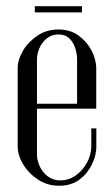

<svg xmlns="http://www.w3.org/2000/svg" viewBox="-20 -595 362 620"><path d="M37.1 -374.8Q37.1 -402.1 54.1 -431Q71.1 -459.9 100.8 -479.8Q130.4 -499.8 168.6 -499.8Q206 -499.8 233.1 -480.6Q260.1 -461.4 275.4 -432.3Q290.8 -403.2 290.8 -373.6V-244H228.9V-403.4Q228.9 -421.1 222.9 -439.7Q217 -458.2 203.8 -471Q190.5 -483.8 168.6 -483.8Q146.8 -483.8 131.1 -471Q115.4 -458.2 107.4 -439.7Q99.4 -421.1 99.4 -403.4V-95.6Q99.4 -77 108.4 -57.6Q117.4 -38.2 134.4 -25.4Q151.4 -12.5 174.4 -12.5Q202.5 -12.5 225.1 -28.8Q247.6 -45 261.2 -70.4Q274.8 -95.8 274.8 -123.1V-180.4H291.1V-120.6Q291.1 -94.2 277.1 -64.7Q263.1 -35.1 236.8 -15.2Q210.5 4.8 171.2 4.8Q132.4 4.8 102 -15.6Q71.6 -36 54.4 -65.1Q37.1 -94.2 37.1 -122ZM68.6 -244V-260H278.2V-244ZM244.6 -575V-555H92.4V-575Z"/></svg>

Font: Emberly Black
Style: Regular
Weight: 900
Designer: Rajesh Rajput
Foundry: Rajesh Rajput
Version: Version 1.000